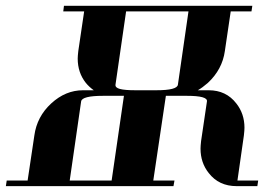

<svg xmlns="http://www.w3.org/2000/svg" viewBox="-20 -635 901 655"><path d="M0 0 2.9 -19H74.2L97.2 -172.9Q106 -237.3 154.8 -282.2Q203.6 -327.1 263.2 -327.1H299.8Q284.2 -338.4 272.9 -352.1Q245.1 -387.2 245.1 -435.1Q245.1 -443.4 247.1 -460.9L267.1 -596.2H195.8L198.2 -615.2H840.8L837.9 -596.2H767.1L747.1 -460.9Q738.3 -397.9 689 -352.1Q670.4 -335.9 654.8 -327.1H691.9Q751.5 -327.1 786.1 -282.2Q814 -247.1 814 -199.2Q814 -190.4 812 -172.9L790 -19H860.8L857.9 0H787.1Q726.6 0 691.9 -44.9Q664.1 -80.1 664.1 -127.9Q664.1 -136.2 666 -153.8L686 -289.1Q689 -308.1 617.2 -308.1H545.9L502.9 -19H575.2L571.8 0ZM217.8 -19H360.8L402.8 -308.1H332Q259.8 -308.1 256.8 -289.1ZM374 -346.2Q372.6 -335.9 389.2 -331.5Q405.8 -327.1 441.9 -327.1H513.2Q584.5 -327.1 586.9 -346.2L623 -596.2H410.2Z"/></svg>

Font: Hjet
Style: Italic
Weight: 400
Designer: T. Christopher White
Version: Version 1.2